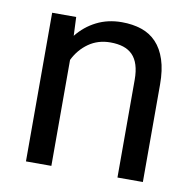

<svg xmlns="http://www.w3.org/2000/svg" viewBox="-66 -605 683 672"><g transform="rotate(10 276.0 -269.0)"><path d="M153.8 -528.3 156.7 -461.9Q185.1 -497.6 225.1 -517.8Q265.1 -538.1 314.9 -538.1Q353.5 -538.1 384.8 -527.6Q416 -517.1 438 -493.9Q460 -470.7 471.9 -434.3Q483.9 -397.9 483.9 -346.2V0H393.6V-347.2Q393.6 -377.9 386.7 -399.7Q379.9 -421.4 366.5 -435.1Q353 -448.7 333.3 -455.1Q313.5 -461.4 287.6 -461.4Q243.7 -461.4 210.4 -438Q177.2 -414.6 158.7 -376.5V0H68.4V-528.3Z"/></g></svg>

Font: Dirooz
Style: Regular
Weight: 400
Foundry: DejaVu fonts team - Redesigned by Saber Rastikerdar
Version: Version 0.2.1